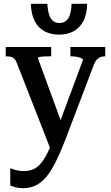

<svg xmlns="http://www.w3.org/2000/svg" viewBox="-20 -757 581 1009"><path d="M290 -575Q248 -575 215 -592Q182 -609 163 -645Q144 -681 142 -737H229Q231 -701 238.5 -678.5Q246 -656 260 -646Q274 -636 293 -636Q312 -636 325.5 -646Q339 -656 347 -678.5Q355 -701 356 -737H438Q437 -681 417.5 -645Q398 -609 365.5 -592Q333 -575 290 -575ZM319 -69 293 -11 246 28 68 -427Q63 -441 55.5 -448.5Q48 -456 37.5 -458.5Q27 -461 11 -461H10V-510H249V-461H247Q232 -461 216 -460.5Q200 -460 189.5 -458Q179 -456 179 -452ZM322 -19Q294 52 269 101Q244 150 218 178.5Q192 207 163.5 219.5Q135 232 101 232Q78 232 62 227.5Q46 223 34 218V127Q39 129 49 132.5Q59 136 73.5 139Q88 142 103 142Q128 142 148.5 135Q169 128 188.5 108.5Q208 89 227 51.5Q246 14 267 -46L280 -76L416 -442Q415 -448 406 -452Q397 -456 383 -458.5Q369 -461 353 -461H350V-510H533V-461H532Q520 -461 509.5 -457.5Q499 -454 490 -445Q481 -436 474 -419Z"/></svg>

Font: Roboto Serif 28pt Condensed Medium
Style: Regular
Weight: 500
Width: 3
Designer: Greg Gazdowicz
Foundry: Commercial Type
Version: Version 1.008